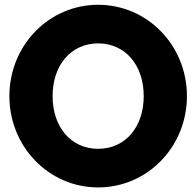

<svg xmlns="http://www.w3.org/2000/svg" viewBox="-20 -784 836 818"><path d="M20 -374.5C20 -158.6 188.2 14.5 398.2 14.5C608.2 14.5 776.4 -158.6 776.4 -374.5C776.4 -590.5 608.2 -763.6 398.2 -763.6C188.2 -763.6 20 -590.5 20 -374.5ZM204.1 -374.5C204.1 -507.3 283.2 -599.1 398.2 -599.1C513.2 -599.1 592.3 -507.3 592.3 -374.5C592.3 -241.8 513.2 -150 398.2 -150C283.2 -150 204.1 -241.8 204.1 -374.5Z"/></svg>

Font: Spartan MB ExtBd
Style: Regular
Weight: 800
Designer: Matt Bailey, Mirko Velimirovic
Foundry: Matt Bailey
Version: Version 1.005